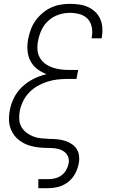

<svg xmlns="http://www.w3.org/2000/svg" viewBox="-20 -772 590 1002"><path d="M180 210V163H233Q250 163 268 158.5Q286 154 301 143Q316 132 325.5 115Q335 98 338 81Q342 63 335.5 46.5Q329 30 315.5 20Q302 10 284.5 5.5Q267 1 248.5 0.5Q230 0 211.5 -0.5Q193 -1 175 -3.5Q157 -6 140.5 -10.5Q124 -15 108.5 -22.5Q93 -30 79.5 -40.5Q66 -51 55.5 -64.5Q45 -78 38 -94Q31 -110 28.5 -127Q26 -144 27 -162.5Q28 -181 32 -200Q38 -233 54.5 -264.5Q71 -296 97.5 -320.5Q124 -345 156.5 -361Q189 -377 223 -385Q196 -395 173.5 -412.5Q151 -430 138.5 -454.5Q126 -479 123.5 -508.5Q121 -538 127 -568Q132 -593 140.5 -617Q149 -641 164.5 -663Q180 -685 201 -703Q222 -721 245.5 -732Q269 -743 294.5 -747.5Q320 -752 344 -752Q369 -752 393.5 -748.5Q418 -745 439 -735.5Q460 -726 476.5 -710.5Q493 -695 502.5 -674Q512 -653 514 -629Q516 -605 512 -580L510 -572H458L459 -578Q464 -605 459 -630.5Q454 -656 437.5 -673.5Q421 -691 396 -698Q371 -705 345 -705Q316 -705 286.5 -695.5Q257 -686 233.5 -665Q210 -644 197 -616Q184 -588 179 -560Q174 -537 175.5 -514Q177 -491 187 -472.5Q197 -454 214 -441Q231 -428 251.5 -420.5Q272 -413 294.5 -410Q317 -407 340 -407H388L379 -360H331Q305 -360 279 -357Q253 -354 226.5 -345.5Q200 -337 175.5 -323Q151 -309 131.5 -288.5Q112 -268 100 -243Q88 -218 83 -192Q79 -170 80.5 -148Q82 -126 92.5 -108.5Q103 -91 119 -79Q135 -67 154.5 -59.5Q174 -52 196 -50Q218 -48 240 -47Q261 -47 280.5 -45Q300 -43 319 -37Q338 -31 354 -20.5Q370 -10 380 5.5Q390 21 392.5 41Q395 61 391 81Q386 108 372.5 133.5Q359 159 336.5 177Q314 195 287 202.5Q260 210 233 210Z"/></svg>

Font: Lode Dark
Style: Italic
Weight: 400
Italic angle: -11°
Monospace: yes
Designer: Belleve Invis
Foundry: Belleve Invis
Version: Version 29.2.0; ttfautohint (v1.8.3)